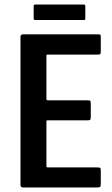

<svg xmlns="http://www.w3.org/2000/svg" viewBox="-20 -824 492 844"><path d="M81 0Q70 0 70 -11V-662Q70 -673 81 -673H409Q419 -673 421 -671.5Q423 -670 423 -660V-599Q423 -588 420.5 -586Q418 -584 409 -584H192Q186 -584 185 -583Q184 -582 184 -577V-391Q184 -386 185.5 -384.5Q187 -383 191 -383H364Q375 -383 377 -380.5Q379 -378 379 -366V-311Q379 -300 376.5 -297.5Q374 -295 364 -295H191Q186 -295 185 -294Q184 -293 184 -288V-97Q184 -92 185 -90Q186 -88 191 -88H407Q419 -88 421 -85.5Q423 -83 423 -72V-16Q423 -5 420 -2.5Q417 0 407 0ZM355 -741Q355 -738 353.5 -737Q352 -736 345 -736H137Q131 -736 129.5 -737.5Q128 -739 128 -743V-795Q128 -801 129.5 -802.5Q131 -804 137 -804H346Q352 -804 353.5 -802.5Q355 -801 355 -796Z"/></svg>

Font: Glory SemiBold
Style: Regular
Weight: 600
Designer: Robert Leuschke
Foundry: Robert Leuschke
Version: Version 1.011